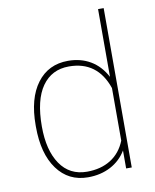

<svg xmlns="http://www.w3.org/2000/svg" viewBox="-85 -815 717 890"><g transform="rotate(-10 273.5 -370.0)"><path d="M59.6 -269.5Q59.6 -396 112.8 -467Q166 -538.1 258.8 -538.1Q318.4 -538.1 364 -511.2Q409.7 -484.4 438 -431.2V-750H464.4V0H438V-84.5Q411.1 -39.6 364.3 -14.9Q317.4 9.8 257.8 9.8Q166 9.8 112.8 -63Q59.6 -135.7 59.6 -262.7ZM86.9 -259.3Q86.9 -147 131.3 -81.8Q175.8 -16.6 257.3 -16.6Q322.8 -16.6 369.1 -45.7Q415.5 -74.7 438 -130.9V-378.4Q392.6 -511.7 258.3 -511.7Q177.2 -511.7 132.1 -447.8Q86.9 -383.8 86.9 -259.3Z"/></g></svg>

Font: Roboto Thin
Style: Regular
Weight: 250
Designer: Google
Version: Version 2.134; 2016